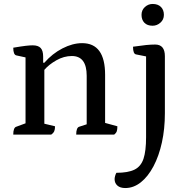

<svg xmlns="http://www.w3.org/2000/svg" viewBox="-20 -680 938 970"><path d="M47 0Q47 -36 63 -40L109 -57V-390L63 -400Q47 -403 47 -439Q88 -446 109.5 -448.5Q131 -451 145 -451Q173 -451 185.5 -437.5Q198 -424 198 -394V-363H204Q244 -409 295.5 -435.5Q347 -462 395 -462Q511 -462 511 -302V-59L573 -42Q573 -26 570 -17Q567 -8 557 0H365Q365 -36 381 -40L418 -52V-297Q418 -397 343 -397Q303 -397 265 -375.5Q227 -354 204 -327V-55L258 -42Q258 -26 254 -17Q250 -8 239 0ZM613 270Q587 270 573 257.5Q559 245 559 225Q559 218 561.5 209Q564 200 568 193Q627 193 659.5 177Q692 161 705 122Q718 83 718 13V-395L668 -405Q652 -407 652 -444Q693 -450 718 -452.5Q743 -455 764 -455Q813 -455 813 -396V-108Q813 -29 798 39.5Q783 108 755.5 160Q728 212 691.5 241Q655 270 613 270ZM751 -550Q724 -550 709.5 -565Q695 -580 695 -605Q695 -629 712 -644.5Q729 -660 751 -660Q778 -660 793 -645Q808 -630 808 -605Q808 -581 790.5 -565.5Q773 -550 751 -550Z"/></svg>

Font: Petrona Medium
Style: Regular
Weight: 500
Designer: Ringo R. Seeber
Foundry: Ringo R. Seeber
Version: Version 2.001; ttfautohint (v1.8.3)